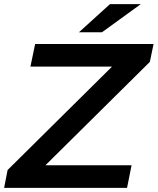

<svg xmlns="http://www.w3.org/2000/svg" viewBox="-34 -914 767 934"><path d="M-14 0 3 -87 511 -590H114L137 -700H713L695 -613L187 -110H606L584 0ZM350 -757 501 -894H651L462 -757Z"/></svg>

Font: Montserrat Thin SemiBold
Style: Italic
Weight: 600
Italic angle: -11.3°
Version: Version 9.000